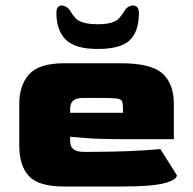

<svg xmlns="http://www.w3.org/2000/svg" viewBox="-20 -678 703 698"><path d="M50 -149V-300Q50 -368 86 -408Q122 -448 213 -448H420Q530 -448 571 -410.5Q612 -373 612 -300V-172H437Q334 -172 287.5 -176.5Q241 -181 235 -181V-166Q234 -126 283 -126H314Q453 -126 563 -136L623 -41Q623 -24 577.5 -12Q532 0 426 0H213Q120 0 85 -38Q50 -76 50 -149ZM427 -268V-282Q427 -304 423 -311Q419 -318 403.5 -320Q388 -322 341 -322H283Q258 -322 246.5 -312.5Q235 -303 235 -282V-268ZM185 -631Q185 -658 205 -658Q212 -658 220 -653.5Q228 -649 233 -642Q245 -622 254.5 -612Q264 -602 283 -596Q302 -590 335 -590Q368 -590 386 -596Q404 -602 412.5 -611Q421 -620 435 -642Q439 -649 447 -653.5Q455 -658 463 -658Q473 -658 479 -651.5Q485 -645 485 -631Q485 -564 452 -532Q419 -500 335 -500Q253 -500 219 -534Q185 -568 185 -631Z"/></svg>

Font: Gold Bold
Style: Regular
Weight: 400
Designer: jaiki
Version: Version 1.000